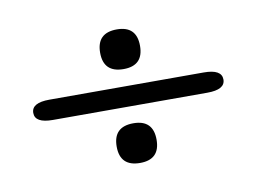

<svg xmlns="http://www.w3.org/2000/svg" viewBox="-45 -480 561 419"><g transform="rotate(-10 235.0 -270.0)"><path d="M235.4 -418Q279.3 -418 279.3 -374Q279.3 -330.1 235.4 -330.1Q190.9 -330.1 190.9 -374Q190.9 -418 235.4 -418ZM64 -247.6Q24.4 -247.6 24.4 -270Q24.4 -292.5 64 -292.5H406.2Q445.8 -292.5 445.8 -270Q445.8 -247.6 406.2 -247.6ZM235.4 -210Q279.3 -210 279.3 -166Q279.3 -122.1 235.4 -122.1Q190.9 -122.1 190.9 -166Q190.9 -210 235.4 -210Z"/></g></svg>

Font: Gayathri
Style: Regular
Weight: 400
Designer: Binoy Dominic <binoy.domenic@gmail.com>
Foundry: SMC
Version: Version 1.000